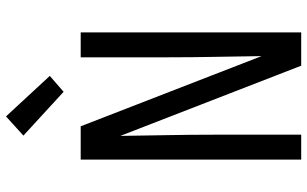

<svg xmlns="http://www.w3.org/2000/svg" viewBox="-212 -812 1024 640"><g transform="rotate(-90 300.0 -492.0)"><path d="M88 0V-735H199L433 -132Q432 -209 430.5 -286.5Q429 -364 429 -441V-735H512V0H401L167 -603Q168 -526 169.5 -448.5Q171 -371 171 -294V0ZM314 -792 168 -926 232 -984 367 -838Z"/></g></svg>

Font: Iosevka Mono
Style: Regular
Weight: 400
Designer: Belleve Invis
Foundry: Belleve Invis
Version: Version 11.1.1